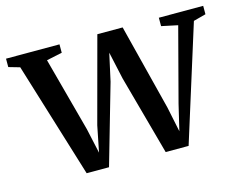

<svg xmlns="http://www.w3.org/2000/svg" viewBox="-88 -655 994 784"><g transform="rotate(-15 409.0 -263.5)"><path d="M-8 -497V-532.5H218V-497L152 -483L236.5 -168.5L259.5 -63.5L281.5 -173.5L378 -532.5H485L577 -169L599 -63L625 -173L706.5 -482.5L638 -497V-532.5H825.5V-497L773 -483L620 4.5H523L431 -331L405.5 -447L380 -331L283.5 4.5H189L39 -483.5Z"/></g></svg>

Font: Merriweather 72pt Medium
Style: Regular
Weight: 500
Version: Version 2.100